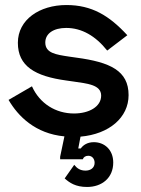

<svg xmlns="http://www.w3.org/2000/svg" viewBox="-20 -530 559 763"><path d="M491 -152C491 -249 418 -283 283 -301L255 -305C202 -313 160 -319 160 -361C160 -397 193 -419 243 -419C305 -419 360 -387 406 -329L486 -390C414 -468 345 -510 244 -510C137 -510 51 -452 51 -360C51 -267 119 -227 244 -210L272 -206C325 -198 382 -194 382 -150C382 -106 334 -79 274 -79C202 -79 138 -118 107 -187L14 -133C52 -68 120 1 236 12L219 93V103H309C312 94 320 89 331 89C346 89 356 101 356 117C356 137 340 148 320 148C299 148 286 139 275 125L237 179C256 196 280 213 326 213C385 213 430 177 430 116C430 65 395 35 353 35C327 35 310 47 301 60H291L300 13C414 3 491 -63 491 -152Z"/></svg>

Font: Space Text SemiBold
Style: Regular
Weight: 600
Designer: Florian Karsten (Space Text), Colophon Foundry (Space Mono)
Foundry: Florian Karsten
Version: Version 1.003;PS 001.003;hotconv 1.0.88;makeotf.lib2.5.64775